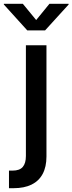

<svg xmlns="http://www.w3.org/2000/svg" viewBox="-65 -779 378 1003"><path d="M70.3 -542.5H177.7V38.6Q177.7 92.3 158 129.4Q138.2 166.5 99.9 185.3Q61.5 204.1 5.9 204.1H-18.1V112.3H0.5Q37.6 112.3 54 93Q70.3 73.7 70.3 36.1ZM54.2 -759.3 124 -674.3 193.4 -759.3H293.5V-755.4L170.4 -620.1H77.6L-44.9 -755.4V-759.3Z"/></svg>

Font: Inter 16pt Medium
Style: Regular
Weight: 500
Version: Version 4.001;git-66647c0bb